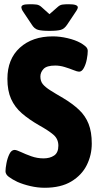

<svg xmlns="http://www.w3.org/2000/svg" viewBox="-20 -880 460 908"><path d="M191 8Q158 8 123.5 0Q89 -8 62 -20Q39 -31 22.5 -43Q6 -55 6 -70Q6 -84 10.5 -108Q15 -132 24.5 -151.5Q34 -171 49 -171Q58 -171 79 -161Q100 -151 128 -141Q156 -131 186 -131Q216 -131 236 -144.5Q256 -158 256 -191Q256 -223 232.5 -243Q209 -263 164 -288Q117 -315 83.5 -344Q50 -373 32.5 -412Q15 -451 15 -507Q15 -601 74 -654.5Q133 -708 230 -708Q263 -708 299.5 -699.5Q336 -691 361 -677Q372 -671 383.5 -661.5Q395 -652 395 -639Q395 -623 390.5 -599.5Q386 -576 376.5 -558.5Q367 -541 354 -541Q346 -541 327.5 -548.5Q309 -556 286 -563Q263 -570 241 -570Q201 -570 186 -554Q171 -538 171 -518Q171 -496 182.5 -482Q194 -468 217.5 -453Q241 -438 279 -416Q324 -389 354 -360.5Q384 -332 399 -294Q414 -256 414 -201Q414 -147 390.5 -99.5Q367 -52 317.5 -22Q268 8 191 8ZM306 -860Q348 -860 348 -845Q348 -842 345.5 -836.5Q343 -831 336 -821L298 -764Q285 -744 268 -739Q251 -734 214 -734Q177 -734 159.5 -739Q142 -744 130 -764L92 -821Q85 -831 83 -836.5Q81 -842 81 -845Q81 -853 90 -856.5Q99 -860 122 -860Q139 -860 152 -858.5Q165 -857 176 -847L214 -813L254 -848Q264 -857 276.5 -858.5Q289 -860 306 -860Z"/></svg>

Font: Asap Condensed ExtraBold
Style: Regular
Weight: 800
Width: 3
Designer: Pablo Cosgaya
Foundry: Omnibus-Type
Version: Version 3.001; ttfautohint (v1.8.4.7-5d5b)